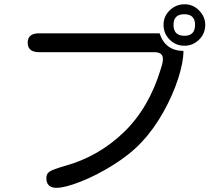

<svg xmlns="http://www.w3.org/2000/svg" viewBox="-20 -816 1040 904"><path d="M946.3 -699.2Q946.3 -657.2 917 -628.9Q887.7 -600.6 848.6 -600.6Q807.6 -600.6 778.8 -629.4Q750 -658.2 750 -699.2Q750 -739.3 779.3 -767.6Q808.6 -795.9 849.6 -795.9Q888.7 -795.9 917.5 -766.6Q946.3 -737.3 946.3 -699.2ZM796.9 -699.2Q796.9 -647.5 848.6 -647.5Q898.4 -647.5 898.4 -699.2Q898.4 -749 847.7 -749Q796.9 -749 796.9 -699.2ZM648.4 -148.4Q593.8 -89.8 514.2 -40Q434.6 9.8 359.9 39.1Q285.2 68.4 246.1 68.4Q198.2 68.4 198.2 22.5Q198.2 2.9 210.9 -5.9Q221.7 -16.6 287.1 -35.2Q444.3 -79.1 563 -193.4Q681.6 -307.6 737.3 -492.2Q747.1 -521.5 747.1 -538.1Q747.1 -570.3 707 -570.3H164.1Q110.4 -570.3 110.4 -615.2Q110.4 -659.2 164.1 -659.2H731.4Q757.8 -577.1 843.8 -576.2Q843.8 -523.4 818.8 -445.8Q793.9 -368.2 749 -288.1Q704.1 -208 648.4 -148.4Z"/></svg>

Font: FakePearl
Style: Regular
Weight: 400
Version: Version 1.2